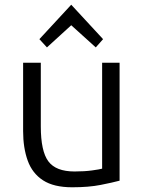

<svg xmlns="http://www.w3.org/2000/svg" viewBox="-20 -784 611 814"><path d="M286 10Q208 10 162.5 -19.5Q117 -49 97.5 -103Q78 -157 78 -228V-518H153V-248Q153 -143 185 -100Q217 -57 296 -57Q338 -57 370.5 -61.5Q403 -66 413 -69V-518H487V-18Q457 -10 406.5 0Q356 10 286 10ZM179 -583 147 -618 282 -764 417 -618 386 -583 282 -677Z"/></svg>

Font: Ubuntu Sans
Style: Regular
Weight: 400
Designer: Dalton Maag Ltd
Foundry: Dalton Maag Ltd
Version: Version 1.006; ttfautohint (v1.8.4.7-5d5b)